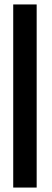

<svg xmlns="http://www.w3.org/2000/svg" viewBox="-20 -731 236 864"><path d="M39.5 113V-711H145V113Z"/></svg>

Font: Anybody ExtraExpanded Medium
Style: Regular
Weight: 500
Width: 8
Designer: Tyler Finck
Foundry: Etcetera Type Company
Version: Version 1.010; ttfautohint (v1.8.3) -l 8 -r 50 -G 200 -x 14 